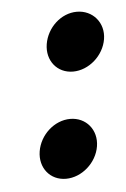

<svg xmlns="http://www.w3.org/2000/svg" viewBox="-38 -404 284 434"><g transform="rotate(-5 104.5 -187.0)"><path d="M41 -67C35 -30 59 0 95 0C131 0 165 -30 171 -67C177 -104 152 -134 116 -134C80 -134 47 -104 41 -67ZM78 -307C72 -270 96 -240 132 -240C168 -240 202 -270 208 -307C214 -344 188 -374 152 -374C116 -374 84 -344 78 -307Z"/></g></svg>

Font: Ampere
Style: SCExtIta
Weight: 400
Version: Version 1